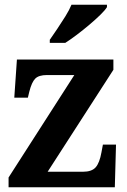

<svg xmlns="http://www.w3.org/2000/svg" viewBox="-20 -786 534 806"><path d="M16 0V-41L292 -471H177Q143 -471 128 -456Q113 -441 103 -401L97 -376H40L51 -536H456V-493L180 -65H328Q365 -65 381.5 -83.5Q398 -102 406 -147L412 -179H467L462 0ZM189 -619Q203 -639 220.5 -665Q238 -691 254.5 -717.5Q271 -744 280 -766H429V-756Q421 -743 401 -723.5Q381 -704 355 -682Q329 -660 302.5 -640Q276 -620 254 -606H189Z"/></svg>

Font: Noto Serif Lao SemiCondensed
Style: Bold
Weight: 700
Width: 4
Designer: Monotype Design Team
Foundry: Monotype Imaging Inc.
Version: Version 2.003; ttfautohint (v1.8.4.7-5d5b)